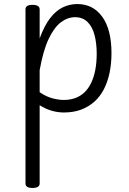

<svg xmlns="http://www.w3.org/2000/svg" viewBox="-20 -539 637 949"><path d="M141 390Q123 390 114.5 384.5Q106 379 106 368V-493Q106 -504 114.5 -509.5Q123 -515 141 -515Q158 -515 167 -509.5Q176 -504 176 -493V-349Q199 -412 227.5 -449Q256 -486 290 -502.5Q324 -519 362 -519Q440 -519 485.5 -456Q531 -393 531 -276Q531 -224 521.5 -179Q512 -134 493.5 -98Q475 -62 446.5 -36.5Q418 -11 380.5 3Q343 17 296 17Q266 17 236 8.5Q206 0 176 -19V368Q176 379 167 384.5Q158 390 141 390ZM176 -83Q209 -61 239.5 -53Q270 -45 295 -45Q327 -45 352.5 -54.5Q378 -64 397.5 -82.5Q417 -101 430.5 -129Q444 -157 451 -193.5Q458 -230 458 -274Q458 -324 447.5 -365Q437 -406 413 -430Q389 -454 351 -454Q314 -454 280.5 -428.5Q247 -403 220 -345.5Q193 -288 176 -192Z"/></svg>

Font: Playwrite GB S Light
Style: Regular
Weight: 300
Designer: Veronika Burian, José Scaglione
Foundry: TypeTogether
Version: Version 1.002